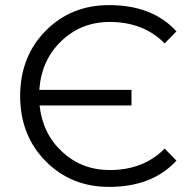

<svg xmlns="http://www.w3.org/2000/svg" viewBox="-20 -726 747 752"><path d="M410 -60Q542 -60 625 -144L671 -97Q577 6 407 6Q258 6 158.5 -95Q59 -196 59 -350Q59 -504 158.5 -605Q258 -706 407 -706Q578 -706 671 -603L625 -556Q542 -640 410 -640Q298 -640 220 -565Q142 -490 134 -374H495V-313H135Q147 -202 224 -131Q301 -60 410 -60Z"/></svg>

Font: Montserrat Alternates
Style: Regular
Weight: 400
Designer: Julieta Ulanovsky
Foundry: Julieta Ulanovsky
Version: Version 7.200;PS 007.200;hotconv 1.0.88;makeotf.lib2.5.64775